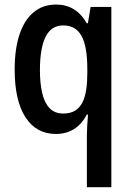

<svg xmlns="http://www.w3.org/2000/svg" viewBox="-20 -570 569 831"><path d="M356 240.2V16.6Q356 2 357.2 -20.8Q358.4 -43.5 360.8 -74.2H356Q334 -32.7 300.5 -11.5Q267.1 9.8 221.7 9.8Q137.2 9.8 90.3 -62.3Q43.5 -134.3 43.5 -269Q43.5 -358.9 64.7 -421.6Q85.9 -484.4 126 -517.3Q166 -550.3 222.7 -550.3Q309.6 -550.3 355.5 -469.2H360.4L372.1 -540H461.9V240.2ZM253.9 -78.6Q285.2 -78.6 306.2 -91.8Q327.1 -105 339.4 -132.3Q357.9 -173.3 357.9 -252.9V-270.5Q357.9 -371.6 332 -416Q307.1 -460 253.4 -460Q202.1 -460 177.5 -410.9Q152.8 -361.8 152.8 -266.1Q152.8 -210.9 162.4 -168.5Q171.9 -126 194.1 -102.3Q216.3 -78.6 253.9 -78.6Z"/></svg>

Font: Open Sans
Style: Regular
Weight: 600
Width: 3
Foundry: Ascender Corporation
Version: Version 1.000